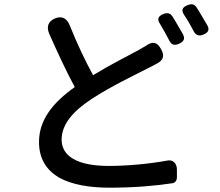

<svg xmlns="http://www.w3.org/2000/svg" viewBox="-20 -829 1020 891"><path d="M807 -708C798 -724 789 -739 780 -753C769 -769 756 -771 738 -764C714 -754 708 -740 722 -719C729 -707 737 -694 744 -681C752 -667 759 -653 766 -640C776 -620 790 -617 811 -626C833 -636 840 -649 829 -670C822 -682 814 -695 807 -708ZM920 -749C911 -765 901 -781 892 -795C881 -811 868 -812 850 -805C825 -795 820 -781 835 -759C842 -748 850 -736 857 -724C864 -711 872 -697 879 -684C889 -664 905 -660 925 -669C946 -678 953 -690 943 -710C936 -722 928 -736 920 -749ZM254 -5C313 28 395 42 489 42C603 42 705 33 782 21C792 19 801 9 801 -6V-37V-40C802 -72 781 -89 757 -84C677 -69 572 -59 485 -59C339 -59 266 -104 266 -181C266 -253 320 -314 407 -371C500 -431 602 -479 666 -512C682 -520 696 -527 710 -535C739 -551 744 -571 728 -600C710 -634 689 -639 658 -617C647 -610 635 -604 622 -596C572 -569 492 -529 412 -480C377 -544 339 -623 305 -708C292 -743 268 -758 234 -743C202 -729 195 -703 209 -671C248 -583 289 -495 327 -425C227 -354 161 -274 161 -170C161 -92 196 -39 254 -5Z"/></svg>

Font: GenSenRounded2 TW M
Style: Regular
Weight: 500
Version: Version 2.100;PS 2.1;hotconv 16.6.51;makeotf.lib2.5.65220 DE